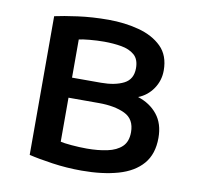

<svg xmlns="http://www.w3.org/2000/svg" viewBox="-66 -600 699 679"><g transform="rotate(10 283.5 -261.0)"><path d="M269 10Q215 10 163.5 2.5Q112 -5 79 -13V-511Q110 -518 161.5 -525Q213 -532 271 -532Q329 -532 380 -518.5Q431 -505 462.5 -474Q494 -443 494 -389Q494 -353 474 -323.5Q454 -294 421 -281Q465 -267 491 -234.5Q517 -202 517 -151Q517 -93 486.5 -57.5Q456 -22 400 -6Q344 10 269 10ZM179 -308H283Q333 -308 364.5 -324Q396 -340 396 -380Q396 -412 378 -427.5Q360 -443 331 -448Q302 -453 269 -453Q244 -453 217 -450.5Q190 -448 179 -445ZM274 -70Q314 -70 347 -77Q380 -84 399 -102Q418 -120 418 -154Q418 -201 381.5 -218.5Q345 -236 288 -236H179V-78Q190 -75 218.5 -72.5Q247 -70 274 -70Z"/></g></svg>

Font: Ubuntu Sans Medium
Style: Regular
Weight: 500
Designer: Dalton Maag Ltd
Foundry: Dalton Maag Ltd
Version: Version 1.006; ttfautohint (v1.8.4.7-5d5b)